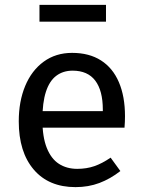

<svg xmlns="http://www.w3.org/2000/svg" viewBox="-20 -756 585 788"><path d="M276 -539Q346 -539 394.5 -508Q443 -477 468 -418.5Q493 -360 493 -279Q493 -256 491 -232H139V-300H402V-306Q402 -384 371 -425Q340 -466 278 -466Q239 -466 211 -445Q183 -424 168.5 -379.5Q154 -335 154 -265Q154 -194 172 -149Q190 -104 222 -83.5Q254 -63 297 -63Q335 -63 367 -74Q399 -85 434 -109L474 -54Q433 -22 388 -5Q343 12 290 12Q180 12 118.5 -60Q57 -132 57 -258Q57 -340 83.5 -403.5Q110 -467 159.5 -503Q209 -539 276 -539ZM415 -667H142V-736H415Z"/></svg>

Font: Firava
Style: Regular
Weight: 400
Designer: Carrois Corporate & Edenspiekermann AG
Foundry: Greg Finn Gibson
Version: Version 5.000